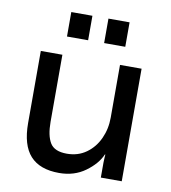

<svg xmlns="http://www.w3.org/2000/svg" viewBox="-80 -769 759 850"><g transform="rotate(10 299.0 -343.5)"><path d="M166 -506V-204Q166 -143 185.5 -110.5Q205 -78 261 -78Q311 -78 348 -104.5Q385 -131 405 -174.5Q425 -218 425 -269V-506H522V0H428V-67Q428 -82 429 -91.5Q430 -101 430 -104H428Q409 -60 359.5 -24Q310 12 242 12Q155 12 112 -35.5Q69 -83 69 -182V-506ZM267 -699V-589H172V-699ZM434 -699V-589H339V-699Z"/></g></svg>

Font: Museo Sans Medium
Style: Regular
Weight: 500
Designer: Jos Buivenga
Foundry: Jos Buivenga & Rosetta Type Foundry (extension, remastering)
Version: Version 3.600;PS 1.000;hotconv 1.0.88;makeotf.lib2.5.647800;